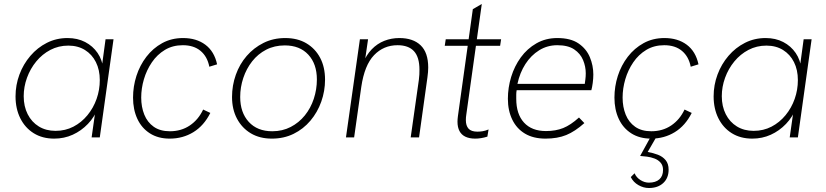

<svg xmlns="http://www.w3.org/2000/svg" viewBox="-20 -690 4145 964"><path d="M252 6Q193 6 149.5 -21Q106 -48 82 -96Q58 -144 58 -206Q58 -263 77.5 -315.5Q97 -368 132.5 -409.5Q168 -451 215.5 -475Q263 -499 319 -499Q369 -499 407.5 -479Q446 -459 470 -424Q494 -389 499 -341L488 -331L510 -493H550L481 0H440L463 -162L474 -152Q455 -103 421.5 -68Q388 -33 345 -13.5Q302 6 252 6ZM259 -33Q308 -33 348.5 -54Q389 -75 419 -111.5Q449 -148 465 -193.5Q481 -239 481 -288Q481 -339 461.5 -378Q442 -417 406.5 -439Q371 -461 323 -461Q274 -461 233 -439.5Q192 -418 162 -381.5Q132 -345 115.5 -299.5Q99 -254 99 -207Q99 -156 119 -116.5Q139 -77 175 -55Q211 -33 259 -33Z M832 6Q774 6 732.5 -20.5Q691 -47 669.5 -93.5Q648 -140 648 -200Q648 -256 665 -309Q682 -362 715 -405Q748 -448 794.5 -473.5Q841 -499 899 -499Q966 -499 1011 -465.5Q1056 -432 1070 -367L1031 -355Q1021 -406 987 -434.5Q953 -463 898 -463Q847 -463 808 -439.5Q769 -416 742.5 -377Q716 -338 702.5 -292Q689 -246 689 -200Q689 -153 704.5 -114.5Q720 -76 752 -53.5Q784 -31 833 -31Q890 -31 933 -60Q976 -89 1000 -140L1036 -123Q1004 -59 951 -26.5Q898 6 832 6Z M1345 6Q1284 6 1239.5 -20.5Q1195 -47 1170 -94Q1145 -141 1145 -203Q1145 -261 1164 -314.5Q1183 -368 1218.5 -409Q1254 -450 1303 -474.5Q1352 -499 1412 -499Q1474 -499 1518.5 -472.5Q1563 -446 1587.5 -399.5Q1612 -353 1612 -290Q1612 -233 1593 -179.5Q1574 -126 1538.5 -84Q1503 -42 1454 -18Q1405 6 1345 6ZM1347 -31Q1398 -31 1439.5 -52.5Q1481 -74 1510.5 -110.5Q1540 -147 1555.5 -194Q1571 -241 1571 -291Q1571 -369 1528 -415.5Q1485 -462 1410 -462Q1358 -462 1316.5 -440.5Q1275 -419 1246 -382Q1217 -345 1201.5 -298.5Q1186 -252 1186 -203Q1186 -125 1229 -78Q1272 -31 1347 -31Z M1717 0 1787 -493H1828L1810 -369L1801 -370Q1819 -414 1846.5 -442.5Q1874 -471 1909.5 -485Q1945 -499 1985 -499Q2054 -499 2092 -462.5Q2130 -426 2130 -351Q2130 -340 2129 -328Q2128 -316 2126 -301L2084 0H2042L2083 -289Q2085 -303 2085.5 -316Q2086 -329 2086 -340Q2086 -403 2058.5 -433Q2031 -463 1976 -463Q1906 -463 1858 -413Q1810 -363 1794 -254L1758 0Z M2366 6Q2337 6 2317 -3.5Q2297 -13 2287 -32Q2277 -51 2277 -79Q2277 -85 2277.5 -92Q2278 -99 2279 -106L2354 -644L2399 -670L2321 -113Q2320 -108 2319.5 -100.5Q2319 -93 2319 -87Q2319 -59 2332.5 -44Q2346 -29 2377 -29Q2389 -29 2402.5 -31Q2416 -33 2433 -40L2427 -4Q2411 1 2395.5 3.5Q2380 6 2366 6ZM2213 -460 2218 -493H2496L2491 -460Z M2719 6Q2658 6 2616 -19Q2574 -44 2552 -89.5Q2530 -135 2530 -194Q2530 -250 2546.5 -304Q2563 -358 2595 -402Q2627 -446 2673.5 -472.5Q2720 -499 2778 -499Q2845 -499 2884.5 -472Q2924 -445 2941.5 -403Q2959 -361 2959 -316Q2959 -296 2956 -273.5Q2953 -251 2949 -237H2574Q2572 -226 2572 -215Q2572 -204 2572 -194Q2572 -117 2611 -74.5Q2650 -32 2721 -32Q2770 -32 2807.5 -47Q2845 -62 2887 -100L2914 -72Q2867 -30 2823 -12Q2779 6 2719 6ZM2915 -261Q2917 -276 2919 -291Q2921 -306 2921 -322Q2921 -356 2907.5 -388.5Q2894 -421 2863 -442Q2832 -463 2778 -463Q2728 -463 2687 -437.5Q2646 -412 2618 -368.5Q2590 -325 2578 -269H2928Z M3249 6Q3191 6 3149.5 -20.5Q3108 -47 3086.5 -93.5Q3065 -140 3065 -200Q3065 -256 3082 -309Q3099 -362 3132 -405Q3165 -448 3211.5 -473.5Q3258 -499 3316 -499Q3383 -499 3428 -465.5Q3473 -432 3487 -367L3448 -355Q3438 -406 3404 -434.5Q3370 -463 3315 -463Q3264 -463 3225 -439.5Q3186 -416 3159.5 -377Q3133 -338 3119.5 -292Q3106 -246 3106 -200Q3106 -153 3121.5 -114.5Q3137 -76 3169 -53.5Q3201 -31 3250 -31Q3307 -31 3350 -60Q3393 -89 3417 -140L3453 -123Q3421 -59 3368 -26.5Q3315 6 3249 6ZM3238 254Q3211 254 3185.5 239.5Q3160 225 3147 199L3166 180Q3175 201 3195.5 214Q3216 227 3238 227Q3272 227 3290.5 210.5Q3309 194 3309 163Q3309 141 3297 127Q3285 113 3266.5 106Q3248 99 3228.5 96.5Q3209 94 3194 93L3248 -5H3277L3232 73Q3260 78 3283.5 87Q3307 96 3322 114Q3337 132 3337 162Q3337 204 3310 229Q3283 254 3238 254Z M3757 6Q3698 6 3654.5 -21Q3611 -48 3587 -96Q3563 -144 3563 -206Q3563 -263 3582.5 -315.5Q3602 -368 3637.5 -409.5Q3673 -451 3720.5 -475Q3768 -499 3824 -499Q3874 -499 3912.5 -479Q3951 -459 3975 -424Q3999 -389 4004 -341L3993 -331L4015 -493H4055L3986 0H3945L3968 -162L3979 -152Q3960 -103 3926.5 -68Q3893 -33 3850 -13.5Q3807 6 3757 6ZM3764 -33Q3813 -33 3853.5 -54Q3894 -75 3924 -111.5Q3954 -148 3970 -193.5Q3986 -239 3986 -288Q3986 -339 3966.5 -378Q3947 -417 3911.5 -439Q3876 -461 3828 -461Q3779 -461 3738 -439.5Q3697 -418 3667 -381.5Q3637 -345 3620.5 -299.5Q3604 -254 3604 -207Q3604 -156 3624 -116.5Q3644 -77 3680 -55Q3716 -33 3764 -33Z"/></svg>

Font: Hanken Grotesk ExtraLight
Style: Italic
Weight: 250
Italic angle: -8°
Designer: Alfredo Marco Pradil
Foundry: Hanken Design Co.
Version: Version 3.013